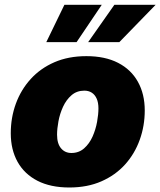

<svg xmlns="http://www.w3.org/2000/svg" viewBox="-20 -789 683 818"><path d="M275.4 9.8Q195.3 9.8 139.6 -18.8Q84 -47.4 54.9 -99.4Q25.9 -151.4 25.9 -221.2Q25.9 -288.1 47.6 -347.4Q69.3 -406.7 110.8 -452.4Q152.3 -498 211.9 -523.9Q271.5 -549.8 348.1 -549.8Q427.7 -549.8 483.2 -521.2Q538.6 -492.7 567.6 -440.4Q596.7 -388.2 596.7 -318.4Q596.7 -252.9 575.4 -193.6Q554.2 -134.3 513.2 -88.6Q472.2 -43 412.4 -16.6Q352.5 9.8 275.4 9.8ZM284.2 -137.2Q315.9 -137.2 338.4 -157Q360.8 -176.8 374.3 -207Q387.7 -237.3 393.6 -269.8Q399.4 -302.2 399.4 -327.1Q399.4 -352.1 391.8 -368.9Q384.3 -385.7 370.8 -394.3Q357.4 -402.8 339.4 -402.8Q307.1 -402.8 284.7 -383.3Q262.2 -363.8 248.5 -334Q234.9 -304.2 229 -272.2Q223.1 -240.2 223.1 -215.3Q223.1 -177.2 240 -157.2Q256.8 -137.2 284.2 -137.2ZM306.2 -609.4H177.2L254.4 -768.6H413.6ZM488.3 -609.4H355.5L467.3 -768.6H643.1Z"/></svg>

Font: Inter 16pt Black
Style: Italic
Weight: 900
Italic angle: -9.3988°
Version: Version 4.001;git-66647c0bb